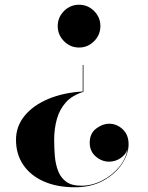

<svg xmlns="http://www.w3.org/2000/svg" viewBox="-20 -550 624 810"><path d="M332 -162.5Q284.5 -148 257.8 -118Q231 -88 219.8 -47.2Q208.5 -6.5 208.5 40Q208.5 75.5 211.5 109.8Q214.5 144 225.5 172Q236.5 200 259.5 216.8Q282.5 233.5 322.5 233.5Q367.5 233.5 409.8 212.2Q452 191 481.5 156Q511 121 518 79.5Q510 103 488 117.5Q466 132 440.5 132Q409 132 383.8 110Q358.5 88 358.5 52.5Q358.5 13 385.5 -7.5Q412.5 -28 440.5 -28Q472.5 -28 497.5 -4.8Q522.5 18.5 522.5 58.5Q522.5 99.5 494.8 141.5Q467 183.5 416 211.8Q365 240 296.5 240Q219.5 240 163.8 215Q108 190 77.8 145Q47.5 100 47.5 40Q47.5 -17.5 84.2 -62Q121 -106.5 184.8 -133Q248.5 -159.5 329 -164V-276H332ZM403.5 -440Q403.5 -403 377 -376.2Q350.5 -349.5 313.5 -349.5Q276.5 -349.5 250 -376.2Q223.5 -403 223.5 -440Q223.5 -477 250 -503.5Q276.5 -530 313.5 -530Q350.5 -530 377 -503.5Q403.5 -477 403.5 -440Z"/></svg>

Font: Bodoni* 72pt
Style: Bold
Weight: 700
Version: Version 2.3